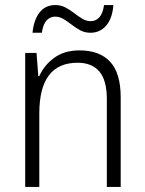

<svg xmlns="http://www.w3.org/2000/svg" viewBox="-20 -742 576 762"><path d="M296 -542Q375 -542 417 -497Q459 -452 459 -356V0H404V-349Q404 -423 374.5 -458Q345 -493 288 -493Q136 -493 136 -292V0H80V-532H125L132 -440H136Q155 -483 195 -512.5Q235 -542 296 -542ZM109 -612Q114 -663 137 -692.5Q160 -722 200 -722Q222 -722 240.5 -712Q259 -702 275 -689.5Q291 -677 307 -667.5Q323 -658 340 -658Q360 -658 374 -673Q388 -688 393 -722H430Q426 -669 401.5 -640.5Q377 -612 339 -612Q317 -612 299 -621.5Q281 -631 264.5 -644Q248 -657 232 -666.5Q216 -676 199 -676Q179 -676 165 -661Q151 -646 146 -612Z"/></svg>

Font: Noto Sans Myanmar SemiCondensed Light
Style: Regular
Weight: 300
Width: 4
Designer: Monotype Design Team
Foundry: Monotype Imaging Inc.
Version: Version 2.107; ttfautohint (v1.8.4.7-5d5b)